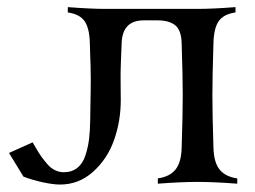

<svg xmlns="http://www.w3.org/2000/svg" viewBox="-20 -508 706 531"><path d="M156.2 -31.7Q178.7 -31.7 193.8 -43.7Q209 -55.7 216.3 -78.4Q223.6 -101.1 226.3 -123.3Q229 -145.5 229.5 -176.8Q229.5 -191.9 230 -212.4Q230.5 -232.9 230.7 -250.7Q231 -268.6 231 -288.6Q231 -304.2 230.5 -324Q230 -343.8 229.2 -363Q228.5 -382.3 228.5 -388.2Q227.5 -429.7 214.1 -449.2Q200.7 -468.8 167.5 -473.6V-488.3Q231 -483.4 272.5 -483.4H526.4Q567.9 -483.4 631.3 -488.3V-473.6Q598.1 -468.8 584.7 -449.2Q571.3 -429.7 570.3 -388.2Q567.4 -294.4 567.4 -244.1Q567.4 -193.8 570.3 -100.1Q571.3 -59.6 586.9 -39.6Q602.5 -19.5 636.2 -14.6V0Q572.8 -4.9 526.4 -4.9Q480 -4.9 416.5 0V-14.6Q450.2 -19.5 465.8 -39.6Q481.4 -59.6 482.4 -100.1Q485.4 -193.8 485.4 -244.1Q485.4 -294.4 482.4 -388.2Q481.4 -425.3 464.1 -438.5Q446.8 -451.7 416.5 -451.7H377.4Q318.4 -451.7 316.4 -388.2Q313.5 -317.9 313.5 -305.7Q313.5 -294.4 313.7 -263.4Q314 -232.4 314 -231.4Q314 -172.9 295.4 -120.6Q276.9 -68.4 237.5 -33Q198.2 2.4 146 2.4Q127 2.4 97.9 -3.9Q68.8 -10.3 44.9 -19.5Q6.8 -81.5 4.9 -85L70.3 -114.3Q71.8 -111.8 79.8 -97.9Q87.9 -84 94 -75.4Q100.1 -66.9 109.9 -55.2Q119.6 -43.5 131.6 -37.6Q143.6 -31.7 156.2 -31.7Z"/></svg>

Font: Flanker
Style: Regular
Weight: 400
Designer: Flanker
Foundry: Flanker
Version: Version 2.027